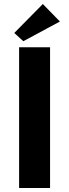

<svg xmlns="http://www.w3.org/2000/svg" viewBox="-20 -935 344 955"><path d="M229 0H75V-700H229ZM278 -828 96 -730 51 -771 193 -915Z"/></svg>

Font: Tilda Sans Extra Bold
Style: Regular
Weight: 800
Designer: ParaType Ltd
Foundry: ParaType Ltd
Version: Version 1.009